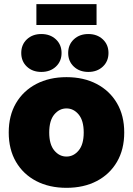

<svg xmlns="http://www.w3.org/2000/svg" viewBox="-20 -903 647 935"><path d="M303.7 11.7Q220.2 11.7 156.7 -21.2Q93.3 -54.2 57.9 -114.7Q22.5 -175.3 22.5 -257.8Q22.5 -340.3 57.9 -400.6Q93.3 -460.9 156.7 -494.1Q220.2 -527.3 303.7 -527.3Q387.7 -527.3 450.9 -494.1Q514.2 -460.9 549.6 -400.6Q585 -340.3 585 -257.8Q585 -175.3 549.6 -114.7Q514.2 -54.2 450.9 -21.2Q387.7 11.7 303.7 11.7ZM303.7 -140.6Q338.4 -140.6 363 -170.2Q387.7 -199.7 387.7 -257.8Q387.7 -315.9 363 -345.5Q338.4 -375 303.7 -375Q269 -375 244.4 -345.5Q219.7 -315.9 219.7 -257.8Q219.7 -199.7 244.4 -170.2Q269 -140.6 303.7 -140.6ZM450.2 -882.8V-781.2H157.2V-882.8ZM410.2 -552.7Q367.2 -552.7 339.6 -578.6Q312 -604.5 312 -645Q312 -685.5 339.6 -711.4Q367.2 -737.3 410.2 -737.3Q453.1 -737.3 480.7 -711.4Q508.3 -685.5 508.3 -645Q508.3 -604.5 480.7 -578.6Q453.1 -552.7 410.2 -552.7ZM181.2 -552.7Q138.2 -552.7 110.8 -578.6Q83.5 -604.5 83.5 -645Q83.5 -685.5 110.8 -711.4Q138.2 -737.3 181.2 -737.3Q224.6 -737.3 252.2 -711.4Q279.8 -685.5 279.8 -645Q279.8 -604.5 252.2 -578.6Q224.6 -552.7 181.2 -552.7Z"/></svg>

Font: Inter Display Black
Style: Regular
Weight: 900
Designer: Rasmus Andersson
Foundry: rsms
Version: Version 4.000;git-a52131595